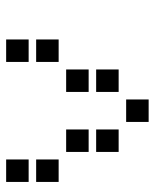

<svg xmlns="http://www.w3.org/2000/svg" viewBox="42 -570 515 640"><g transform="rotate(-90 300.0 -250.5)"><path d="M14 -488Q13 -488 13 -488Q13 -488 13 -487V-414Q13 -413 13 -413Q13 -413 14 -413H87Q88 -413 88 -413Q88 -413 88 -414V-487Q88 -488 88 -488Q88 -488 87 -488ZM414 -488Q413 -488 413 -488Q413 -488 413 -487V-414Q413 -413 413 -413Q413 -413 414 -413H487Q488 -413 488 -413Q488 -413 488 -414V-487Q488 -488 488 -488Q488 -488 487 -488ZM14 -388Q13 -388 13 -388Q13 -388 13 -387V-314Q13 -313 13 -313Q13 -313 14 -313H87Q88 -313 88 -313Q88 -313 88 -314V-387Q88 -388 88 -388Q88 -388 87 -388ZM414 -388Q413 -388 413 -388Q413 -388 413 -387V-314Q413 -313 413 -313Q413 -313 414 -313H487Q488 -313 488 -313Q488 -313 488 -314V-387Q488 -388 488 -388Q488 -388 487 -388ZM114 -288Q113 -288 113 -288Q113 -288 113 -287V-214Q113 -213 113 -213Q113 -213 114 -213H187Q188 -213 188 -213Q188 -213 188 -214V-287Q188 -288 188 -288Q188 -288 187 -288ZM314 -288Q313 -288 313 -288Q313 -288 313 -287V-214Q313 -213 313 -213Q313 -213 314 -213H387Q388 -213 388 -213Q388 -213 388 -214V-287Q388 -288 388 -288Q388 -288 387 -288ZM114 -188Q113 -188 113 -188Q113 -188 113 -187V-114Q113 -113 113 -113Q113 -113 114 -113H187Q188 -113 188 -113Q188 -113 188 -114V-187Q188 -188 188 -188Q188 -188 187 -188ZM314 -188Q313 -188 313 -188Q313 -188 313 -187V-114Q313 -113 313 -113Q313 -113 314 -113H387Q388 -113 388 -113Q388 -113 388 -114V-187Q388 -188 388 -188Q388 -188 387 -188ZM214 -88Q213 -88 213 -88Q213 -88 213 -87V-14Q213 -13 213 -13Q213 -13 214 -13H287Q288 -13 288 -13Q288 -13 288 -14V-87Q288 -88 288 -88Q288 -88 287 -88Z"/></g></svg>

Font: Doto
Style: Bold
Weight: 700
Monospace: yes
Version: Version 1.000